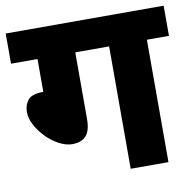

<svg xmlns="http://www.w3.org/2000/svg" viewBox="-72 -696 789 771"><g transform="rotate(-10 322.0 -311.0)"><path d="M262 -499V-227Q262 -180 243 -159Q224 -138 187 -138Q162 -138 134 -152.5Q106 -167 82.5 -191Q59 -215 44 -242.5Q29 -270 29 -296Q29 -324 44.5 -344.5Q60 -365 108 -365V-499H0V-622H644V-499H554V0H400V-499Z"/></g></svg>

Font: Noto Sans ExtraBold
Style: Regular
Weight: 800
Designer: Monotype Design Team
Foundry: Monotype Imaging Inc.
Version: Version 2.007